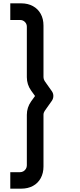

<svg xmlns="http://www.w3.org/2000/svg" viewBox="-20 -914 479 1148"><path d="M41.5 214V115.5H100Q111 115.5 120.2 110Q129.5 104.5 135 95.2Q140.5 86 140.5 74.5V-227.5Q140.5 -271.5 166 -307.5L189.5 -340L166 -372.5Q140.5 -408.5 140.5 -452.5V-754.5Q140.5 -771 128.8 -782.8Q117 -794.5 100 -794.5H41.5V-894H107Q146.5 -894 176.8 -877.5Q207 -861 223.5 -831Q240 -801 240 -761V-452.5Q240 -441 247 -429.5L290.5 -368Q299 -355.5 299 -340.2Q299 -325 290.5 -312L247 -250.5Q240 -240 240 -227.5V81.5Q240 121 223.5 151.2Q207 181.5 176.8 197.8Q146.5 214 107 214Z"/></svg>

Font: Vela Sans SemBd
Style: Regular
Weight: 600
Designer: Principal design: Mikhail Sharanda - project Manrope.
Design modification: Ravid Balaliev
Foundry: Mikhail Sharanda
Version: Version 1.001